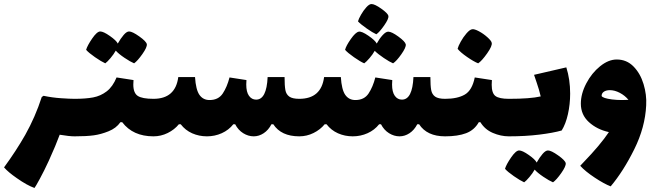

<svg xmlns="http://www.w3.org/2000/svg" viewBox="-65 -676 3244 952"><path d="M332 -93Q332 -45 326 -22.5Q320 0 305 0Q278 0 231 -8Q212 44 177 121Q154 171 132.5 210.5Q111 250 106 256Q69 243 18 207Q-24 178 -45 154Q15 72 60 -7Q110 -96 142 -195L151 -201Q193 -192 237.5 -189Q282 -186 305 -186Q321 -186 326.5 -163Q332 -140 332 -93Z M723 -93Q723 -45 717 -22.5Q711 0 696 0Q594 0 541 -70H532Q511 -40 473 -25Q436 -10 400 -5Q364 0 305 0Q290 0 284 -22.5Q278 -45 278 -93Q278 -140 283.5 -163Q289 -186 305 -186Q360 -186 397 -193Q434 -200 464 -223Q494 -246 513 -292L597 -279Q596 -271 596 -257Q596 -215 618 -200.5Q640 -186 696 -186Q712 -186 717.5 -163Q723 -140 723 -93ZM600 -362Q581 -370 552 -389.5Q523 -409 509 -425Q499 -407 483 -388Q467 -369 457 -362Q437 -371 406 -392.5Q375 -414 362 -429Q368 -450 392 -485Q416 -520 432 -520Q448 -520 480 -497.5Q512 -475 519 -460Q533 -485 548 -502.5Q563 -520 575 -520Q591 -520 625.5 -495.5Q660 -471 663 -457Q665 -442 641 -408Q617 -374 600 -362Z M1446 -93Q1446 -45 1440 -22.5Q1434 0 1419 0Q1329 0 1290 -60H1281Q1266 -31 1242.5 -15.5Q1219 0 1193 0Q1166 0 1141 -15.5Q1116 -31 1101 -60H1092Q1069 -31 1034.5 -15.5Q1000 0 961 0Q922 0 888 -15Q854 -30 831 -60H822Q800 -33 766.5 -16.5Q733 0 696 0Q681 0 675 -22.5Q669 -45 669 -93Q669 -140 674.5 -163Q680 -186 696 -186Q805 -186 819 -294H902Q906 -231 924 -205.5Q942 -180 974 -180Q1018 -180 1039.5 -212.5Q1061 -245 1073 -292L1157 -279Q1156 -271 1156 -257Q1156 -220 1169.5 -201Q1183 -182 1205 -182Q1257 -182 1262 -294H1346Q1346 -251 1350 -229.5Q1354 -208 1369.5 -197Q1385 -186 1419 -186Q1435 -186 1440.5 -163Q1446 -140 1446 -93Z M2169 -93Q2169 -45 2163 -22.5Q2157 0 2142 0Q2052 0 2013 -60H2004Q1989 -31 1965.5 -15.5Q1942 0 1916 0Q1889 0 1864 -15.5Q1839 -31 1824 -60H1815Q1792 -31 1757.5 -15.5Q1723 0 1684 0Q1645 0 1611 -15Q1577 -30 1554 -60H1545Q1523 -33 1489.5 -16.5Q1456 0 1419 0Q1404 0 1398 -22.5Q1392 -45 1392 -93Q1392 -140 1397.5 -163Q1403 -186 1419 -186Q1528 -186 1542 -294H1625Q1629 -231 1647 -205.5Q1665 -180 1697 -180Q1741 -180 1762.5 -212.5Q1784 -245 1796 -292L1880 -279Q1879 -271 1879 -257Q1879 -220 1892.5 -201Q1906 -182 1928 -182Q1980 -182 1985 -294H2069Q2069 -251 2073 -229.5Q2077 -208 2092.5 -197Q2108 -186 2142 -186Q2158 -186 2163.5 -163Q2169 -140 2169 -93ZM1710 -570Q1713 -582 1725 -603Q1737 -624 1751.5 -640Q1766 -656 1777 -656Q1793 -656 1825.5 -633Q1858 -610 1861 -597Q1863 -583 1840 -550Q1817 -517 1801 -506Q1783 -514 1753 -535Q1723 -556 1710 -570ZM1884 -362Q1867 -369 1838 -388.5Q1809 -408 1793 -424Q1783 -406 1767 -387.5Q1751 -369 1741 -362Q1722 -370 1690.5 -392Q1659 -414 1646 -429Q1651 -449 1674.5 -482.5Q1698 -516 1714 -519Q1728 -522 1761.5 -499Q1795 -476 1803 -460Q1816 -484 1832 -501.5Q1848 -519 1860 -519Q1877 -519 1910.5 -494.5Q1944 -470 1947 -456Q1949 -441 1925 -407Q1901 -373 1884 -362Z M2485 -93Q2485 -45 2479 -22.5Q2473 0 2458 0Q2418 0 2378.5 -17Q2339 -34 2317 -70H2309Q2287 -31 2246 -15.5Q2205 0 2142 0Q2127 0 2121 -22.5Q2115 -45 2115 -93Q2115 -140 2120.5 -163Q2126 -186 2142 -186Q2203 -186 2239.5 -207Q2276 -228 2289 -292L2374 -279Q2373 -271 2373 -256Q2373 -214 2391.5 -200Q2410 -186 2458 -186Q2474 -186 2479.5 -163Q2485 -140 2485 -93ZM2204 -434Q2207 -447 2219.5 -469.5Q2232 -492 2248 -510.5Q2264 -529 2276 -531Q2287 -533 2309.5 -521Q2332 -509 2351.5 -491.5Q2371 -474 2373 -464Q2377 -449 2350.5 -411.5Q2324 -374 2306 -362Q2285 -370 2251 -393.5Q2217 -417 2204 -434Z M2762 -212Q2762 -159 2751 -110Q2740 -61 2720 -29Q2678 -17 2609 -8.5Q2540 0 2458 0Q2443 0 2437 -22.5Q2431 -45 2431 -93Q2431 -140 2436.5 -163Q2442 -186 2458 -186Q2565 -186 2616 -198Q2608 -232 2596.5 -265Q2585 -298 2583 -305L2743 -342Q2762 -282 2762 -212ZM2677 228Q2658 220 2629 200.5Q2600 181 2586 165Q2576 183 2560 202Q2544 221 2534 228Q2514 219 2483 197.5Q2452 176 2439 161Q2445 140 2469 105Q2493 70 2509 70Q2525 70 2557 92.5Q2589 115 2596 130Q2610 105 2625 87.5Q2640 70 2652 70Q2668 70 2702.5 94.5Q2737 119 2740 133Q2742 148 2718 182Q2694 216 2677 228Z M3139 -154Q3134 -45 3080 64Q3026 173 2963 248Q2931 236 2883.5 204.5Q2836 173 2812 146Q2815 142 2819.5 138Q2824 134 2828 129Q2912 42 2954 -21Q2895 -34 2855 -70.5Q2815 -107 2815 -162Q2815 -211 2842 -262.5Q2869 -314 2910.5 -347.5Q2952 -381 2993 -381Q3042 -381 3076 -346.5Q3110 -312 3126 -259Q3142 -206 3139 -154ZM3019 -180Q3041 -180 3051 -181Q3034 -202 3008.5 -215.5Q2983 -229 2959 -229Q2941 -229 2929.5 -221.5Q2918 -214 2918 -200Q2924 -189 2969 -183Q2993 -180 3019 -180Z"/></svg>

Font: Lalezar
Style: Regular
Weight: 400
Designer: Borna Izadpanah
Foundry: Borna Izadpanah
Version: Version 1.004